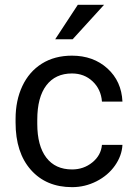

<svg xmlns="http://www.w3.org/2000/svg" viewBox="-20 -770 563 800"><path d="M280.3 -64Q328.6 -64 364.7 -93.3Q400.9 -122.6 404.8 -166.5H490.2Q487.8 -121.1 459 -80.1Q430.2 -39.1 382.1 -14.6Q334 9.8 280.3 9.8Q172.4 9.8 108.6 -62.3Q44.9 -134.3 44.9 -259.3V-274.4Q44.9 -351.6 73.2 -411.6Q101.6 -471.7 154.5 -504.9Q207.5 -538.1 279.8 -538.1Q368.7 -538.1 427.5 -484.9Q486.3 -431.6 490.2 -346.7H404.8Q400.9 -397.9 366 -430.9Q331.1 -463.9 279.8 -463.9Q210.9 -463.9 173.1 -414.3Q135.3 -364.7 135.3 -271V-253.9Q135.3 -162.6 172.9 -113.3Q210.4 -64 280.3 -64ZM304.2 -750H413.6L282.7 -606.4H210Z"/></svg>

Font: Roboto
Style: Regular
Weight: 400
Designer: Google
Version: Version 2.001047; 2015